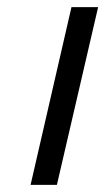

<svg xmlns="http://www.w3.org/2000/svg" viewBox="-20 -520 296 540"><path d="M66 0 181 -500H256L140 0Z"/></svg>

Font: TitilliumWebItalic
Style: Italic
Weight: 400
Italic angle: -13°
Version: Version 1.001;PS 57.000;hotconv 1.0.70;makeotf.lib2.5.55311